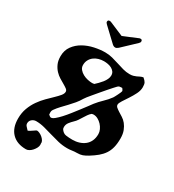

<svg xmlns="http://www.w3.org/2000/svg" viewBox="-250 -1070 1238 1367"><g transform="rotate(30 368.5 -386.0)"><path d="M327 -721Q358 -721 387 -713.5Q416 -706 443.5 -697Q471 -688 498 -680.5Q525 -673 553 -673Q571 -673 583 -676.5Q595 -680 605 -684.5Q615 -689 625.5 -694.5Q636 -700 651 -703Q670 -687 676 -675Q682 -663 682 -639Q682 -612 667.5 -583Q653 -554 635 -527Q617 -500 602.5 -477.5Q588 -455 588 -443Q588 -431 598.5 -422Q609 -413 624 -403.5Q639 -394 657.5 -382.5Q676 -371 691 -352.5Q706 -334 716.5 -307.5Q727 -281 727 -243Q727 -201 719 -169.5Q711 -138 694.5 -113.5Q678 -89 653.5 -68.5Q629 -48 595 -27Q572 -13 554 -6.5Q536 0 509 0Q489 0 470.5 3Q452 6 432 6Q393 6 356 -3Q319 -12 284 -22.5Q249 -33 214.5 -42Q180 -51 146 -51Q127 -51 112 -38.5Q97 -26 97 -6Q97 8 107.5 18Q118 28 126 38Q133 36 142 30.5Q151 25 159.5 19Q168 13 175 8.5Q182 4 185 4Q194 4 207 10Q220 16 231 25.5Q242 35 249 46.5Q256 58 254 69L255 81Q255 93 248 106.5Q241 120 230.5 132Q220 144 207 151.5Q194 159 182 159Q107 159 65.5 116.5Q24 74 24 -3Q24 -50 38.5 -89Q53 -128 75.5 -160Q98 -192 123.5 -217.5Q149 -243 171.5 -264.5Q194 -286 208.5 -303.5Q223 -321 223 -337Q223 -349 211 -358Q199 -367 181.5 -377Q164 -387 143.5 -399.5Q123 -412 105.5 -430.5Q88 -449 76 -475Q64 -501 64 -538Q64 -587 89.5 -622Q115 -657 154 -679Q193 -701 239.5 -711Q286 -721 327 -721ZM234 -564Q234 -544 246.5 -529Q259 -514 277.5 -504Q296 -494 317 -489.5Q338 -485 355 -485Q361 -485 371 -487Q382 -497 395 -510Q408 -523 419.5 -537.5Q431 -552 438.5 -568Q446 -584 446 -599Q446 -617 437 -629Q428 -641 414 -648.5Q400 -656 383 -659Q366 -662 351 -662Q329 -662 308 -656Q287 -650 270.5 -637.5Q254 -625 244 -606.5Q234 -588 234 -564ZM201 -158 202 -138Q206 -135 212 -130Q218 -125 223 -125Q235 -125 253 -139.5Q271 -154 292 -177Q313 -200 335 -228Q357 -256 377 -282Q397 -308 413 -329.5Q429 -351 437 -362Q460 -391 487.5 -417Q515 -443 536 -472Q538 -475 543.5 -485Q549 -495 554.5 -506.5Q560 -518 564.5 -528Q569 -538 569 -541Q569 -547 565 -552Q561 -557 558 -562H552Q543 -562 536 -560.5Q529 -559 522 -552Q516 -546 502 -530.5Q488 -515 471 -495.5Q454 -476 435.5 -454Q417 -432 400.5 -412.5Q384 -393 372 -378Q360 -363 357 -357Q342 -331 323.5 -309Q305 -287 285 -266Q265 -245 245 -224Q225 -203 208 -179Q201 -169 201 -158ZM461 -293Q448 -282 438.5 -268Q429 -254 420 -239.5Q411 -225 401.5 -210.5Q392 -196 379 -184Q364 -170 350.5 -152.5Q337 -135 337 -113Q337 -109 339 -99Q356 -72 380.5 -68.5Q405 -65 434 -65Q463 -65 488.5 -73Q514 -81 533.5 -96.5Q553 -112 564 -136Q575 -160 575 -192Q575 -210 566.5 -228.5Q558 -247 544 -262Q530 -277 512.5 -286.5Q495 -296 476 -296Q472 -296 468.5 -295Q465 -294 461 -293ZM251 -930 369 -880 488 -930Q496 -931 496 -931Q510 -931 510 -916Q510 -907 500 -898L393 -797Q380 -786 370 -786Q357 -786 345 -797L238 -898Q227 -908 227 -916Q227 -931 242 -931Q242 -931 251 -930Z"/></g></svg>

Font: CAT Altenglisch
Style: Regular
Weight: 400
Designer: Peter Wiegel
Foundry: Peter Wiegel, CAT Fonts
Version: Version 1.000